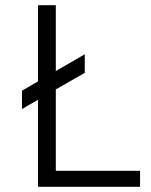

<svg xmlns="http://www.w3.org/2000/svg" viewBox="-20 -723 583 743"><path d="M127 -408V-703H196V-448L308 -513V-441L196 -377V-62H522V0H127V-337L65 -301V-372Z"/></svg>

Font: Museo Sans Light
Style: Regular
Weight: 300
Designer: Jos Buivenga
Foundry: Jos Buivenga & Rosetta Type Foundry (extension, remastering)
Version: Version 3.600;PS 1.000;hotconv 1.0.88;makeotf.lib2.5.647800;